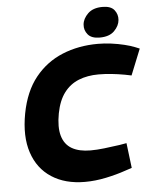

<svg xmlns="http://www.w3.org/2000/svg" viewBox="-60 -951 817 1012"><g transform="rotate(-5 348.5 -445.5)"><path d="M349 9.5Q244.1 9.5 172.4 -37.3Q100.6 -84 71.9 -170.8Q43.1 -257.5 65.6 -377.5Q87.6 -493 146.3 -566Q205.1 -639 290.8 -674.3Q376.5 -709.5 478.9 -709.5Q513.4 -709.5 549.6 -704.8Q585.9 -700 618.6 -692Q651.4 -684 673.5 -675L697.1 -665.4L641.7 -528L606.5 -535.1Q570.5 -541.6 536.5 -545.1Q502.5 -548.7 468.5 -548.7Q409.9 -548.7 363.5 -530.1Q317.1 -511.5 286.3 -470.8Q255.4 -430.2 242.4 -362.5Q228.9 -290.3 242.2 -243.9Q255.5 -197.5 293.6 -175.4Q331.7 -153.3 392.3 -153.3Q426.4 -153.3 464.9 -157.9Q503.5 -162.4 546.5 -168.5L584 -175L600.2 -42.7L563.7 -30.6Q517.5 -14.5 460.3 -2.5Q403 9.5 349 9.5ZM492.4 -741.6Q448.5 -741.6 429.6 -764.6Q410.6 -787.6 413.2 -817Q415.7 -848 442.9 -874.7Q470.1 -901.3 520.3 -901.3Q564.7 -901.3 582.9 -878.1Q601.1 -854.9 598.6 -825.4Q596 -794.5 569.6 -768Q543.2 -741.6 492.4 -741.6Z"/></g></svg>

Font: REM Medium
Style: Italic
Weight: 500
Italic angle: -11°
Designer: Octavio Pardo
Foundry: Ashler Design
Version: Version 1.005;gftools[0.9.28]